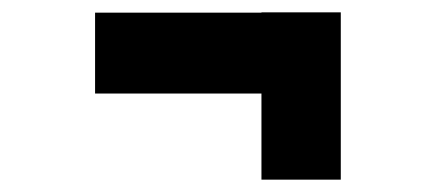

<svg xmlns="http://www.w3.org/2000/svg" viewBox="-20 -390 690 311"><path d="M134 -238.5V-369.5H403.5V-370H532V-99H403.5V-238.5Z"/></svg>

Font: Trispace
Style: Bold
Weight: 700
Designer: Tyler Finck
Foundry: Etcetera Type Company
Version: Version 1.210; ttfautohint (v1.8.3)